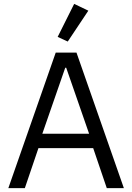

<svg xmlns="http://www.w3.org/2000/svg" viewBox="-20 -969 681 989"><path d="M530 0 460 -206H178L108 0H23L267 -698H374L618 0ZM321 -620H316L198 -280H439ZM329 -755 277 -779 362 -949 435 -914Z"/></svg>

Font: IBM Plex Sans Arabic
Style: Regular
Weight: 400
Designer: Mike Abbink, Paul van der Laan, Pieter van Rosmalen, Wael Morcos, Khajak Apelian
Foundry: Bold Monday
Version: Version 1.005